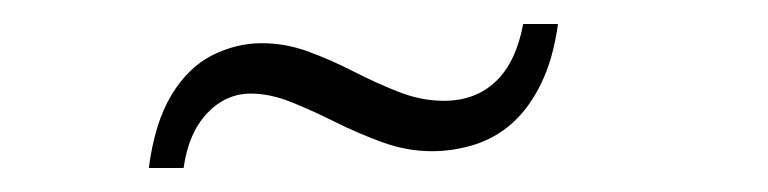

<svg xmlns="http://www.w3.org/2000/svg" viewBox="-20 -441 640 160"><path d="M104 -301Q109 -339 123 -362Q137 -385 157 -395Q177 -405 198 -405Q218 -405 237 -398Q256 -391 274.5 -381.5Q293 -372 312 -364.5Q331 -357 350 -357Q376 -357 393 -373Q410 -389 416 -421H445Q441 -392 431 -371.5Q421 -351 407 -338.5Q393 -326 375.5 -320.5Q358 -315 340 -315Q319 -315 298.5 -322.5Q278 -330 259 -339.5Q240 -349 222.5 -356Q205 -363 189 -363Q168 -363 152.5 -346.5Q137 -330 133 -301Z"/></svg>

Font: Mona Sans ExtraLight
Style: Italic
Weight: 200
Italic angle: -11.6951°
Designer: Deni Anggara
Foundry: GitHub
Version: Version 2.000